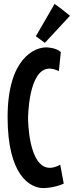

<svg xmlns="http://www.w3.org/2000/svg" viewBox="-20 -954 379 985"><path d="M289 -109C269 -98 251 -93 236 -93C124 -93 124 -346 124 -346C124 -346 124 -602 234 -602C248 -602 264 -598 282 -589L292 -687C266 -711 217 -711 217 -711C156 -711 19 -653 19 -353C19 -54 134 11 203 11C203 11 257 11 307 -12ZM164 -768 210 -734 339 -873C339 -873 293 -911 260 -934Z"/></svg>

Font: Mouse Memoirs
Style: Regular
Weight: 400
Designer: Astigmatic (AOETI)
Foundry: Astigmatic (AOETI)
Version: Version 1.000